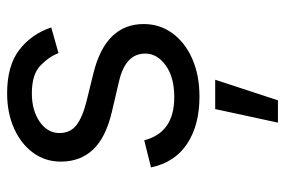

<svg xmlns="http://www.w3.org/2000/svg" viewBox="-156 -438 834 563"><g transform="rotate(-90 261.5 -156.0)"><path d="M463.1 -423.3 387.8 -402Q376.8 -430.4 350.9 -455.3Q324.9 -480.1 269.9 -480.1Q219.8 -480.1 186.6 -457.2Q153.4 -434.3 153.4 -399.1Q153.4 -367.9 176.1 -349.8Q198.9 -331.7 247.2 -319.6L328.1 -299.7Q473 -264.2 473 -152Q473 -105.1 446.2 -68.2Q419.4 -31.2 371.4 -9.9Q323.5 11.4 259.9 11.4Q176.5 11.4 121.8 -24.9Q67.1 -61.1 52.6 -130.7L132.1 -150.6Q154.5 -62.5 258.5 -62.5Q317.1 -62.5 351.7 -87.5Q386.4 -112.6 386.4 -147.7Q386.4 -205.6 305.4 -224.4L214.5 -245.7Q139.6 -263.5 104.6 -301Q69.6 -338.4 69.6 -394.9Q69.6 -441.1 95.7 -476.6Q121.8 -512.1 167.1 -532.3Q212.4 -552.6 269.9 -552.6Q350.9 -552.6 397.2 -517Q443.5 -481.5 463.1 -423.3ZM183.9 241.5 223.7 57.5H309.7L249.3 241.5Z"/></g></svg>

Font: Inter Alia
Style: Regular
Weight: 400
Designer: Rasmus Andersson (Latin, Greek, Cyrillic etc.) and Evan from Shavian.info (Shavian, old style figures)
Foundry: Shavian.info
Version: Version 0.001;git-37ab20767